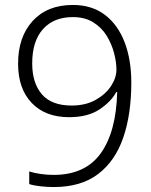

<svg xmlns="http://www.w3.org/2000/svg" viewBox="-20 -744 611 775"><path d="M510 -411Q510 -283 477.5 -188.5Q445 -94 376 -41.5Q307 11 197 11Q172 11 144 8Q116 5 98 -1V-52Q116 -46 142.5 -42Q169 -38 196 -38Q324 -38 386.5 -125Q449 -212 453 -372H449Q428 -333 381 -302Q334 -271 259 -271Q163 -271 108 -328.5Q53 -386 53 -487Q53 -595 112 -659.5Q171 -724 274 -724Q351 -724 403.5 -684Q456 -644 483 -573.5Q510 -503 510 -411ZM274 -675Q197 -675 153.5 -626.5Q110 -578 110 -488Q110 -409 149 -363.5Q188 -318 269 -318Q325 -318 365.5 -340.5Q406 -363 428 -396.5Q450 -430 450 -463Q450 -493 440.5 -529.5Q431 -566 411 -599Q391 -632 357 -653.5Q323 -675 274 -675Z"/></svg>

Font: Noto Sans Thai Looped Light
Style: Regular
Weight: 300
Designer: Sasikarn Vongin, Ben Mitchell
Foundry: The Fontpad Ltd
Version: Version 1.001; ttfautohint (v1.8.4.7-5d5b)